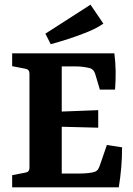

<svg xmlns="http://www.w3.org/2000/svg" viewBox="-20 -801 568 821"><path d="M407 -418 387 -485Q381 -504 366 -509Q356 -512 339.5 -514.5Q323 -517 305 -517H244V-324L400 -330V-255L244 -259V-59H321Q339 -59 358 -61Q377 -63 387 -67Q395 -71 398.5 -76Q402 -81 406 -91L437 -181L502 -171Q502 -127 498.5 -85.5Q495 -44 488 0H32V-52L89 -63Q106 -66 106 -83V-486Q106 -504 89 -507L32 -518V-573H469Q474 -535 474.5 -496.5Q475 -458 472 -418ZM197 -612 174 -657 367 -781 422 -700Q395 -681 356 -665Q317 -649 275.5 -635.5Q234 -622 197 -612Z"/></svg>

Font: Yrsa
Style: Bold
Weight: 700
Version: Version 2.004